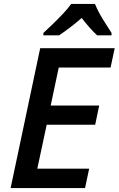

<svg xmlns="http://www.w3.org/2000/svg" viewBox="-20 -960 605 980"><path d="M34.2 0 185.1 -713.9H565.4L544.4 -615.2H279.8L238.8 -421.4H486.3L465.8 -323.2H218.3L170.4 -99.1H435.1L414.1 0ZM201.2 -779.8 201.7 -792Q220.2 -809.1 247.6 -835.4Q274.9 -861.8 301.3 -889.6Q327.6 -917.5 343.3 -939.9H464.8Q479.5 -903.3 504.6 -862.3Q529.8 -821.3 549.3 -792V-779.8H475.6Q458 -795.9 436.5 -820.1Q415 -844.2 397 -868.2Q367.7 -842.8 338.6 -820.6Q309.6 -798.3 281.7 -779.8Z"/></svg>

Font: Open Sans SemiBold
Style: Italic
Weight: 600
Italic angle: -12°
Designer: Monotype Design Team
Foundry: Monotype Imaging Inc.
Version: Version 3.003; ttfautohint (v1.8.4)